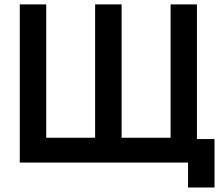

<svg xmlns="http://www.w3.org/2000/svg" viewBox="-20 -740 1006 874"><path d="M876.5 -720H756.5V-113H533.5V-720H413V-113H190.5V-720H70V0H836V113.5H956.5V-107H876.5Z"/></svg>

Font: Hauora
Style: Bold
Weight: 700
Designer: Wayne Shih
Foundry: WCYS
Version: Version 1.001;hotconv 1.0.109;makeotfexe 2.5.65596